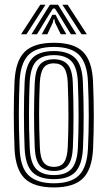

<svg xmlns="http://www.w3.org/2000/svg" viewBox="-20 -791 459 819"><path d="M209.8 8.5Q124.2 8.5 85.1 -30Q46 -68.5 42 -156.5Q38.8 -236.8 38.8 -304.8Q38.8 -372.8 42 -444.2Q46.5 -531.8 85.4 -570.1Q124.2 -608.5 209.8 -608.5Q295.8 -608.5 334.2 -569.8Q372.8 -531 376.8 -443.8Q380.2 -362.5 380.1 -294.4Q380 -226.2 377 -156.2Q372.5 -67.5 333.1 -29.5Q293.8 8.5 209.8 8.5ZM209.8 -9.2Q283.2 -9.2 317.2 -43.5Q351.2 -77.8 355.2 -157.2Q358.5 -226.8 358.6 -293Q358.8 -359.2 355.2 -442.8Q351.8 -520 318.5 -555.4Q285.2 -590.8 209.8 -590.8Q134.8 -590.8 101 -556Q67.2 -521.2 63.5 -442Q60.8 -378.8 60.4 -310.2Q60 -241.8 63.8 -156.5Q67.2 -74.2 103.4 -41.8Q139.5 -9.2 209.8 -9.2ZM209.8 -26.8Q148.2 -26.8 118.2 -56.6Q88.2 -86.5 85 -159.5Q82.2 -229.8 82.1 -301.6Q82 -373.5 85 -440.2Q88.5 -511.2 117.2 -542.2Q146 -573.2 209.8 -573.2Q270 -573.2 300.1 -544Q330.2 -514.8 333.5 -443Q336.8 -363.8 336.9 -295.8Q337 -227.8 334 -160.2Q330.5 -87.8 301.2 -57.2Q272 -26.8 209.8 -26.8ZM209.8 -44.2Q260.8 -44.2 285 -70.9Q309.2 -97.5 312.2 -160.8Q315 -219.5 315.2 -289.8Q315.5 -360 312.2 -439.8Q309.5 -503.5 284.8 -529.6Q260 -555.8 209.8 -555.8Q158.5 -555.8 134.1 -529.2Q109.8 -502.8 106.5 -439.5Q104 -381.2 103.6 -311Q103.2 -240.8 106.8 -160.2Q109.5 -95.8 134.8 -70Q160 -44.2 209.8 -44.2ZM209.8 -61.8Q170.5 -61.8 150.6 -84Q130.8 -106.2 128.2 -161Q125.2 -235 125.2 -302Q125.2 -369 128.2 -438.5Q130.8 -492.2 149.9 -515.2Q169 -538.2 209.8 -538.2Q248.2 -538.2 268.2 -516.4Q288.2 -494.5 290.5 -439.2Q296.5 -292.8 290.8 -161.8Q288.2 -107.5 269 -84.6Q249.8 -61.8 209.8 -61.8ZM209.8 -79.2Q240 -79.2 253.5 -99.2Q267 -119.2 269 -162.8Q271.8 -223.8 272 -290.6Q272.2 -357.5 269 -438.2Q267.2 -482 253.1 -501.4Q239 -520.8 209.8 -520.8Q179 -520.8 165.4 -500.8Q151.8 -480.8 149.8 -437.5Q146.8 -370 146.8 -305.5Q146.8 -241 150 -161.8Q151.8 -116.5 166.4 -97.9Q181 -79.2 209.8 -79.2ZM69.8 -644.8 151.8 -770.8H174L92.8 -644.8ZM114.2 -644.8 193 -770.8H227.5L306 -644.8H282.5L232.2 -727L214.5 -754.5H205.8L188 -727L137.8 -644.8ZM327.8 -644.8 246.2 -770.8H268.5L350.5 -644.8ZM158 -644.8 192.2 -706.2 203 -728H217.2L228 -706.2L263 -644.8H239.2L215.2 -693.8L211.8 -709.2H208.5L205 -693.8L181.8 -644.8Z"/></svg>

Font: Big Shoulders Inline Display
Style: Bold
Weight: 700
Designer: Patric King
Foundry: XO Type Co
Version: Version 1.000